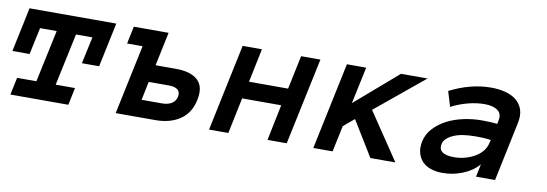

<svg xmlns="http://www.w3.org/2000/svg" viewBox="-45 -723 2818 990"><g transform="rotate(10 1364.0 -227.5)"><path d="M453.1 -223.1H362.8L393.1 -363.8H307.1L249 -90.8H350.1L331.1 0H27.8L46.9 -90.8H147.9L206.1 -363.8H119.1L88.9 -223.1H-1L47.9 -455.1H502Z M593.8 -455.1H775.9L738.8 -278.8H845.7Q923.8 -278.8 960.4 -244.4Q997.1 -210 981.9 -140.1Q967.8 -70.8 916.3 -35.4Q864.7 0 786.1 0H579.1L655.8 -363.8H574.7ZM880.9 -139.2Q885.7 -164.1 870.8 -176Q856 -188 825.7 -188H718.8L698.7 -90.8H805.7Q835.9 -90.8 856 -103Q876 -115.2 880.9 -139.2Z M1474.6 0H1374L1412.6 -188H1208L1168.9 0H1067.9L1163.6 -455.1H1264.6L1228 -278.8H1432.6L1469.7 -455.1H1570.8Z M2043.5 0H1912.6L1799.8 -184.1L1743.7 -137.2L1714.8 0H1613.8L1709.5 -455.1H1810.5L1769.5 -262.2L1992.7 -455.1H2131.8L1877.9 -246.1Z M2160.6 -130.9Q2169.4 -170.9 2197.5 -200.9Q2225.6 -231 2264.6 -251Q2303.7 -271 2350.6 -281Q2397.5 -291 2444.8 -291Q2470.7 -291 2489.3 -290Q2507.8 -289.1 2526.4 -287.1L2529.8 -305.2Q2537.6 -340.8 2513.7 -358.4Q2489.7 -376 2444.8 -376Q2403.8 -376 2359.1 -364.5Q2314.5 -353 2271.5 -331.1L2247.6 -410.2Q2297.4 -436 2352.5 -450.9Q2407.7 -465.8 2464.4 -465.8Q2501.5 -465.8 2535.6 -457.5Q2569.8 -449.2 2594.2 -430.2Q2618.7 -411.1 2629.2 -380.6Q2639.6 -350.1 2629.4 -305.2L2565.4 0H2465.8L2479.5 -66.9Q2447.8 -29.8 2396.7 -9.3Q2345.7 11.2 2291.5 11.2Q2258.8 11.2 2231.2 2.2Q2203.6 -6.8 2186 -24.9Q2168.5 -43 2161.1 -69.6Q2153.8 -96.2 2160.6 -130.9ZM2336.4 -79.1Q2366.7 -79.1 2394 -86.7Q2421.4 -94.2 2444.6 -107.7Q2467.8 -121.1 2483.2 -140.1Q2498.5 -159.2 2503.4 -182.1L2507.8 -199.2Q2484.4 -203.1 2463.4 -203.6Q2442.4 -204.1 2426.8 -204.1Q2352.5 -204.1 2310.5 -184.6Q2268.6 -165 2261.7 -136.2Q2249.5 -79.1 2336.4 -79.1Z"/></g></svg>

Font: Anonymous Pro
Style: Bold Italic
Weight: 700
Italic angle: -12°
Monospace: yes
Designer: Mark Simonson
Version: Version 1.003